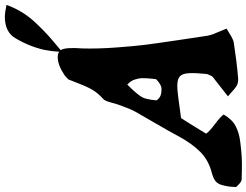

<svg xmlns="http://www.w3.org/2000/svg" viewBox="-172 -910 1045 814"><g transform="rotate(-90 351.0 -502.5)"><path d="M737.8 -998Q725.1 -962.9 706.3 -932.1Q687.5 -901.4 658.9 -871.3Q630.4 -841.3 608.4 -821.5Q586.4 -801.8 545.9 -768.1Q553.2 -756.8 554.4 -732.2Q555.7 -707.5 553.2 -676.8Q551.3 -611.8 557.1 -533.7Q563 -455.6 567.9 -415Q572.8 -374.5 588.4 -270Q604 -165.5 606.9 -147Q608.9 -134.8 613.5 -122.6Q618.2 -110.4 625.7 -93Q633.3 -75.7 637.2 -64.9Q631.3 -61.5 621.1 -55.2Q610.8 -48.8 605 -45.4Q599.1 -42 591.3 -38.6Q583.5 -35.2 577.1 -34.2Q498 -22 429.2 -16.1Q408.2 -14.6 396.2 -21.2Q384.3 -27.8 350.1 -59.1L434.1 -125Q441.4 -138.2 443.8 -146L444.8 -148.9Q449.7 -196.3 448.2 -224.1Q446.8 -252 434.8 -262.9Q422.9 -273.9 394 -273.9Q366.2 -273.9 257.8 -257.8Q234.4 -221.7 191.9 -151.9Q199.7 -138.7 232.7 -114Q265.6 -89.4 272.9 -77.1Q252 -41 223.1 -26.1Q194.3 -11.2 155.8 -6.8Q92.3 1.5 43 0L-2 -1Q-6.3 -1 -11 -3.7Q-15.6 -6.3 -18.8 -9Q-22 -11.7 -26.9 -16.8Q-31.7 -22 -34.2 -23.9Q-34.2 -54.2 -27.8 -77.1Q-23.4 -98.6 -12.2 -109.4Q-1 -120.1 23.9 -127Q78.6 -140.6 114.5 -176.3Q150.4 -211.9 182.1 -271Q199.2 -303.7 234.6 -364.3Q270 -424.8 285.2 -452.1Q291 -462.9 296.1 -474.6Q301.3 -486.3 307.4 -503.7Q313.5 -521 315.9 -526.9Q318.4 -533.7 322 -548.1Q325.7 -562.5 329.6 -572.8Q333.5 -583 339.8 -588.9Q362.8 -608.9 377 -632.6Q391.1 -656.2 404.5 -691.9Q418 -727.5 421.9 -735.8Q425.3 -738.8 428.5 -741.9Q431.6 -745.1 433.3 -746.6Q435.1 -748 436.8 -749.5Q438.5 -751 439.9 -752Q482.9 -780.8 516.1 -780.8Q530.3 -780.8 539.1 -774.9Q540.5 -803.2 546.9 -836.9Q561 -899.9 595.2 -958Q621.1 -1004.9 687 -1004.9Q704.6 -1004.9 737.8 -998ZM422.9 -363.8Q423.3 -367.7 424.8 -381.6Q426.3 -395.5 426.5 -400.9Q426.8 -406.2 427 -418.2Q427.2 -430.2 425.8 -437Q424.3 -443.8 421.4 -453.6Q418.5 -463.4 413.1 -470.9Q407.7 -478.5 399.9 -485.8Q397.9 -483.9 391.8 -477.5Q385.7 -471.2 383.5 -469Q381.3 -466.8 376 -460.9Q370.6 -455.1 368.4 -452.4Q366.2 -449.7 361.8 -444.6Q357.4 -439.5 355.2 -436.3Q353 -433.1 349.9 -428.5Q346.7 -423.8 345.2 -420.4Q343.8 -417 342 -412.8Q340.3 -408.7 339.8 -404.8Q334.5 -386.2 333 -361.8Q340.3 -351.1 350.8 -345.9Q361.3 -340.8 380.9 -340.8Q399.9 -340.8 422.9 -363.8ZM-34.2 -23.9 -36.1 -25.9Z"/></g></svg>

Font: Sonetni venez Italic
Style: Regular
Weight: 400
Italic angle: -14°
Designer: Alja Herlah
Foundry: Type Salon
Version: Version 1.000;hotconv 1.0.109;makeotfexe 2.5.65596